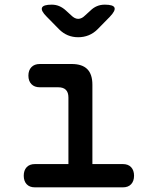

<svg xmlns="http://www.w3.org/2000/svg" viewBox="-20 -805 640 825"><path d="M508 -100Q531 -100 543.5 -86.5Q556 -73 556 -50Q556 -27 543.5 -13.5Q531 0 508 0H130Q107 0 94.5 -13.5Q82 -27 82 -50Q82 -73 94.5 -86.5Q107 -100 130 -100H274V-386Q274 -408 263 -419Q252 -430 230 -430H151Q128 -430 115 -443.5Q102 -457 102 -480Q102 -503 115 -516.5Q128 -530 151 -530H288Q333 -530 355 -508Q377 -486 377 -441V-100ZM202 -785Q220 -785 235 -778.5Q250 -772 263 -760L286 -739Q301 -724 316 -724Q331 -724 346 -739L368 -759Q381 -772 396.5 -778.5Q412 -785 430 -785Q467 -785 472 -772Q477 -759 452 -733L399 -679Q382 -662 361 -653.5Q340 -645 316 -645Q292 -645 271.5 -653.5Q251 -662 234 -679L180 -734Q155 -759 160.5 -772Q166 -785 202 -785Z"/></svg>

Font: Maple Mono NL Medium
Style: Regular
Weight: 500
Monospace: yes
Designer: subframe7536
Version: Version 7.000